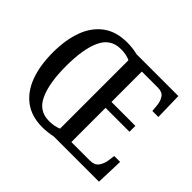

<svg xmlns="http://www.w3.org/2000/svg" viewBox="-164 -945 1175 1175"><g transform="rotate(45 423.0 -357.5)"><path d="M327 10Q233 10 171 -36Q109 -82 78.5 -165Q48 -248 48 -359Q48 -470 78.5 -552Q109 -634 171 -679.5Q233 -725 328 -725Q350 -725 375 -722Q400 -719 418 -714H780L784 -537H732L728 -581Q725 -615 709 -638.5Q693 -662 655 -662H516V-399H723V-348H516V-52H676Q716 -52 733.5 -76Q751 -100 756 -133L762 -177H813L807 0H416Q397 4 372.5 7Q348 10 327 10ZM327 -46Q353 -46 373 -50Q393 -54 409 -61V-653Q377 -669 328 -669Q240 -669 202 -587.5Q164 -506 164 -358Q164 -211 202 -128.5Q240 -46 327 -46Z"/></g></svg>

Font: Noto Serif Lao Condensed Medium
Style: Regular
Weight: 500
Width: 3
Designer: Monotype Design Team
Foundry: Monotype Imaging Inc.
Version: Version 2.003; ttfautohint (v1.8.4.7-5d5b)